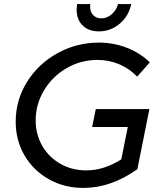

<svg xmlns="http://www.w3.org/2000/svg" viewBox="-20 -915 805 942"><path d="M450 -380H713L654 -85Q525 7 389 7Q295 7 219 -36Q143 -79 100 -153Q57 -227 57 -318Q57 -424 112.5 -513Q168 -602 262 -654Q356 -706 465 -706Q538 -706 603 -680.5Q668 -655 715 -609L653 -539Q616 -578 565.5 -599.5Q515 -621 458 -621Q377 -621 307.5 -581Q238 -541 196.5 -472.5Q155 -404 155 -324Q155 -256 187 -200Q219 -144 276 -111.5Q333 -79 404 -79Q489 -79 575 -133L607 -292H432ZM422 -882Q422 -857 437 -841Q452 -825 477 -825Q505 -825 528 -845Q551 -865 559 -895H624Q611 -835 566.5 -798Q522 -761 465 -761Q415 -761 385.5 -790Q356 -819 356 -868Q356 -877 358 -895H423Q422 -891 422 -882Z"/></svg>

Font: Gontserrat
Style: Italic
Weight: 400
Italic angle: -11.3°
Designer: Julieta Ulanovsky
Foundry: Julieta Ulanovsky
Version: Version 6.001